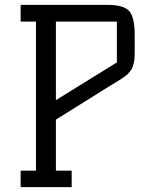

<svg xmlns="http://www.w3.org/2000/svg" viewBox="-20 -770 634 790"><path d="M64.9 0V-67.9H127.9V-681.2H64.9V-750H421.9Q488.3 -750 511.2 -724.9Q534.2 -699.7 534.2 -626V-553.2Q534.2 -539.6 533.4 -528.6Q532.7 -517.6 529.5 -507.6Q526.4 -497.6 524.4 -491.2Q522.5 -484.9 515.4 -476.8Q508.3 -468.8 505.1 -464.8Q502 -460.9 490.7 -453.4Q479.5 -445.8 474.6 -442.6Q469.7 -439.5 454.1 -429.9Q438.5 -420.4 431.2 -416L210 -277.8V-67.9H274.9V0ZM210 -357.9 460.9 -513.2V-681.2H210Z"/></svg>

Font: Kelly Slab
Style: Regular
Weight: 400
Designer: Denis Masharov
Foundry: Denis Masharov
Version: Version 1.001